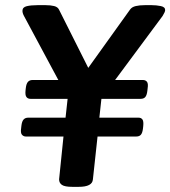

<svg xmlns="http://www.w3.org/2000/svg" viewBox="-20 -722 660 744"><path d="M80 -193Q71 -193 65 -200Q59 -207 62 -226L63 -235Q65 -252 71.5 -259Q78 -266 89 -266H234L242 -339H98Q88 -339 82.5 -346Q77 -353 79 -372L80 -381Q82 -398 88.5 -405Q95 -412 106 -412H206L73 -660Q67 -671 67 -680Q67 -694 83.5 -698Q100 -702 125 -702H157Q176 -702 190 -698.5Q204 -695 209 -684L322 -459L484 -685Q491 -695 506 -698.5Q521 -702 541 -702H568Q586 -702 603 -698.5Q620 -695 620 -683Q620 -676 610 -660L426 -412H534Q544 -412 549.5 -405Q555 -398 552 -379L551 -370Q549 -353 543 -346Q537 -339 525 -339H373L365 -266H517Q527 -266 532 -259Q537 -252 535 -233L534 -224Q532 -207 526 -200Q520 -193 508 -193H358L340 -27Q338 2 285 2H260Q231 2 220 -5.5Q209 -13 209 -27L226 -193Z"/></svg>

Font: Asap SemiBold
Style: Italic
Weight: 600
Italic angle: -6°
Designer: Pablo Cosgaya
Foundry: Omnibus-Type
Version: Version 3.001; ttfautohint (v1.8.3)